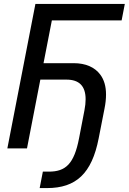

<svg xmlns="http://www.w3.org/2000/svg" viewBox="-20 -749 650 969"><path d="M180.2 200.2H217.3C363.3 200.2 443.4 127 478 -50.8L507.3 -200.2C512.7 -226.6 515.1 -250.5 515.1 -272C515.1 -313.5 505.4 -346.2 486.3 -372.1C458.5 -409.7 412.6 -430.2 351.6 -430.2H199.7L241.7 -646H593.8L609.9 -729H158.7L17.1 0H116.2L183.6 -347.2H315.4C379.9 -347.2 412.1 -314.5 412.1 -248C412.1 -231.4 410.2 -212.9 406.2 -192.4L378.9 -50.8C354 78.1 311.5 117.2 226.6 117.2H196.3Z"/></svg>

Font: Hack
Style: Oblique
Weight: 400
Italic angle: -12°
Monospace: yes
Designer: Christopher Simpkins
Foundry: Christopher Simpkins
Version: Version 2.010